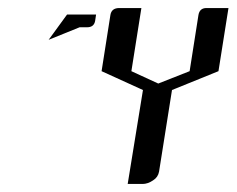

<svg xmlns="http://www.w3.org/2000/svg" viewBox="-20 -458 589 478"><path d="M101.1 -358.9 147 -421.9H219.2L216.8 -405.8Q213.9 -390.1 196.8 -390.1H178.2ZM232.9 -280.8 254.9 -420.9Q257.8 -438 276.9 -438H332L307.1 -280.8L374 -250L452.1 -280.8L474.1 -420.9Q477.1 -438 494.1 -438H548.8L523.9 -280.8L408.2 -233.9L376 -30.8Q373.5 -16.6 360.8 -8.8Q347.7 0 335 0H297.9L335.9 -233.9Z"/></svg>

Font: Hhenum
Style: Italic
Weight: 400
Designer: T. Christopher White
Version: Version 1.0